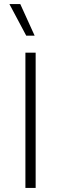

<svg xmlns="http://www.w3.org/2000/svg" viewBox="-20 -917 298 937"><path d="M154 -660V0H104V-660ZM79 -897 149 -743H108L26 -897Z"/></svg>

Font: Work Sans Light
Style: Regular
Weight: 300
Designer: Wei Huang
Foundry: Wei Huang
Version: Version 2.012; ttfautohint (v1.8.3)